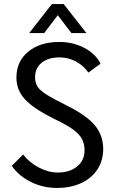

<svg xmlns="http://www.w3.org/2000/svg" viewBox="-20 -917 569 947"><path d="M38 0ZM38 -99 94 -155Q125 -115 172 -90.5Q219 -66 265 -66Q324 -66 360.5 -96Q397 -126 397 -175Q397 -207 384.5 -231Q372 -255 341.5 -277.5Q311 -300 255 -327Q148 -379 104.5 -425.5Q61 -472 61 -534Q61 -614 119 -662Q177 -710 273 -710Q340 -710 395.5 -681Q451 -652 476 -603L416 -559Q392 -594 354 -614Q316 -634 274 -634Q218 -634 185.5 -607.5Q153 -581 153 -536Q153 -509 165 -490Q177 -471 209.5 -450.5Q242 -430 312 -395Q407 -348 448 -298.5Q489 -249 489 -182Q489 -125 460.5 -81.5Q432 -38 380.5 -14Q329 10 261 10Q193 10 133.5 -19Q74 -48 38 -99ZM236 -897H294L406 -754H332L265 -842L198 -754H124Z"/></svg>

Font: Sarabun
Style: Regular
Weight: 400
Designer: Suppakit Chalermlarp | Katatrad Co.,Ltd.
Foundry: Cadson Demak Co.,Ltd.
Version: Version 1.000; ttfautohint (v1.6)